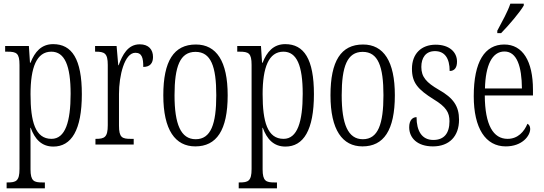

<svg xmlns="http://www.w3.org/2000/svg" viewBox="-20 -786 2958 1044"><path d="M16 238H224V206H210C165 206 146 199 146 135V24C146 -23 146 -63 145 -91H147C169 -30 206 11 270 11C368 11 425 -78 425 -274C425 -465 371 -546 269 -546C205 -546 169 -504 146 -445H143L137 -536H8V-505H20C70 -505 86 -497 86 -433V133C86 199 67 206 21 206H16ZM260 -31C172 -31 146 -124 146 -274C146 -419 179 -505 259 -505C332 -505 364 -429 364 -276C364 -124 335 -31 260 -31Z M499 0H707V-31H691C644 -31 627 -38 627 -103V-275C627 -375 657 -499 716 -499C753 -499 759 -469 759 -422C797 -422 812 -444 812 -476C812 -516 789 -545 740 -545C675 -545 646 -488 625 -431H623L614 -536H497V-505H500C548 -505 566 -497 566 -433V-105C566 -39 548 -31 501 -31H499Z M1042 10C1157 10 1218 -77 1218 -268C1218 -453 1157 -544 1045 -544C925 -544 868 -454 868 -268C868 -79 933 10 1042 10ZM1044 -29C963 -29 929 -111 929 -268C929 -425 959 -504 1043 -504C1127 -504 1156 -425 1156 -268C1156 -112 1127 -29 1044 -29Z M1278 238H1486V206H1472C1427 206 1408 199 1408 135V24C1408 -23 1408 -63 1407 -91H1409C1431 -30 1468 11 1532 11C1630 11 1687 -78 1687 -274C1687 -465 1633 -546 1531 -546C1467 -546 1431 -504 1408 -445H1405L1399 -536H1270V-505H1282C1332 -505 1348 -497 1348 -433V133C1348 199 1329 206 1283 206H1278ZM1522 -31C1434 -31 1408 -124 1408 -274C1408 -419 1441 -505 1521 -505C1594 -505 1626 -429 1626 -276C1626 -124 1597 -31 1522 -31Z M1951 10C2066 10 2127 -77 2127 -268C2127 -453 2066 -544 1954 -544C1834 -544 1777 -454 1777 -268C1777 -79 1842 10 1951 10ZM1953 -29C1872 -29 1838 -111 1838 -268C1838 -425 1868 -504 1952 -504C2036 -504 2065 -425 2065 -268C2065 -112 2036 -29 1953 -29Z M2334 10C2423 10 2476 -45 2476 -135C2476 -208 2446 -253 2366 -298C2299 -337 2271 -367 2271 -422C2271 -471 2294 -508 2345 -508C2397 -508 2425 -471 2425 -400C2452 -400 2465 -419 2465 -451C2465 -503 2423 -543 2349 -543C2271 -543 2220 -494 2220 -412C2220 -336 2252 -300 2338 -246C2406 -205 2424 -174 2424 -127C2424 -60 2394 -25 2336 -25C2274 -25 2245 -74 2245 -149C2224 -149 2205 -133 2205 -94C2205 -36 2249 10 2334 10Z M2684 -619V-606H2705C2749 -651 2808 -721 2828 -756V-766H2755C2740 -721 2713 -674 2684 -619ZM2730 10C2820 10 2863 -48 2863 -85C2863 -100 2856 -109 2848 -113C2830 -70 2796 -31 2740 -31C2662 -31 2617 -106 2616 -267H2878V-298C2878 -454 2822 -544 2722 -544C2616 -544 2556 -451 2556 -263C2556 -89 2620 10 2730 10ZM2818 -305H2617C2620 -430 2655 -506 2723 -506C2791 -506 2817 -424 2818 -305Z"/></svg>

Font: Noto Serif Myanmar ExtraCondensed Light
Style: Regular
Weight: 300
Width: 2
Designer: Ben Mitchell and the Monotype Design Team
Foundry: Monotype Imaging Inc.
Version: Version 2.106